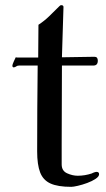

<svg xmlns="http://www.w3.org/2000/svg" viewBox="-20 -721 412 744"><path d="M364 -46Q364 -37 350.5 -28Q337 -19 318 -12Q299 -5 281.5 -1Q264 3 256 3Q204 3 175.5 -10Q147 -23 135.5 -53Q124 -83 124 -134Q124 -217 124.5 -300.5Q125 -384 126 -467H54Q47 -467 42.5 -463.5Q38 -460 33 -460Q28 -460 28 -467Q28 -471 33.5 -483Q39 -495 41 -499Q44 -498 50 -498H128L129 -625Q152 -640 171 -658.5Q190 -677 209 -696Q211 -698 213 -699.5Q215 -701 217 -701Q226 -701 226 -694L220 -499Q252 -499 283.5 -500Q315 -501 346 -501Q359 -501 359 -486Q359 -467 342 -467H220Q220 -391 219.5 -314.5Q219 -238 219 -161V-84Q219 -59 240 -49.5Q261 -40 281 -40Q309 -40 336 -49Q339 -51 345 -53Q351 -55 354 -55Q364 -55 364 -46Z"/></svg>

Font: Kaisei Tokumin
Style: Regular
Weight: 400
Designer: Font-Kai, 金井和夫
Foundry: KAZUO KANAI
Version: Version 5.003